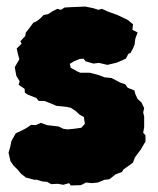

<svg xmlns="http://www.w3.org/2000/svg" viewBox="-20 -542 482 586"><path d="M59 0 43 -13 34 -24 21 -37 12 -50 6 -76 11 -93 15 -112 28 -135 51 -146 62 -152 75 -161 89 -160 105 -167 124 -160 159 -156 173 -149 186 -147 206 -149 228 -152 239 -164 236 -185 223 -192 210 -204 196 -213 182 -216 152 -219 136 -226 115 -234H98L91 -243L65 -253L56 -259L55 -271L37 -283L40 -294L30 -310L25 -337L39 -361L34 -380L31 -394L46 -409L42 -416L57 -432L59 -443L68 -454L82 -473L90 -476L102 -485L113 -496L127 -499L141 -508L155 -515L166 -512L177 -519L193 -520L240 -522L265 -517L280 -512L291 -515L311 -506L339 -496L360 -486L370 -481L386 -468L384 -451L400 -443L393 -424L391 -407L386 -394L378 -380L372 -378L364 -363L346 -355L337 -351L308 -344L282 -350L265 -348L241 -355L235 -363L223 -362L206 -355L193 -347L196 -335L214 -325L225 -320H254L281 -313L299 -306L320 -304L349 -289L362 -285L370 -274L390 -266L393 -255L400 -240L412 -229L420 -212L417 -199L420 -186V-154L417 -137L424 -129V-110L410 -86L392 -62L386 -46L377 -39L357 -25L352 -17L333 -10L314 5L298 7L279 15L260 17L243 15L227 23L196 24L191 17L173 22L157 19L136 20L124 13L110 12L90 6L86 7Z"/></svg>

Font: Winky Rough ExtraBold
Style: Regular
Weight: 800
Designer: Simon Atzbach
Foundry: typofactur
Version: Version 1.206; ttfautohint (v1.8.4.7-5d5b)